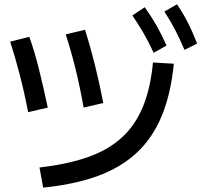

<svg xmlns="http://www.w3.org/2000/svg" viewBox="-20 -872 923 880"><path d="M161.1 -104.4Q288.9 -118.9 382.2 -151.7Q475.6 -184.4 537.8 -241.1Q600 -297.8 635 -382.8Q670 -467.8 681.1 -585.6L776.7 -580Q763.3 -443.3 722.2 -342.8Q681.1 -242.2 608.9 -173.9Q536.7 -105.6 430 -66.1Q323.3 -26.7 177.8 -12.2ZM108.9 -357.8Q92.2 -445.6 71.1 -527.2Q50 -608.9 26.7 -681.1L114.4 -703.3Q138.9 -634.4 159.4 -551.7Q180 -468.9 198.9 -378.9ZM363.3 -378.9Q347.8 -467.8 326.7 -553.9Q305.6 -640 281.1 -714.4L370 -735.6Q393.3 -661.1 415 -574.4Q436.7 -487.8 453.3 -400ZM684.4 -630Q660 -682.2 636.7 -722.2Q613.3 -762.2 586.7 -801.1L643.3 -838.9Q672.2 -798.9 696.7 -756.1Q721.1 -713.3 743.3 -663.3ZM825.6 -643.3Q803.3 -695.6 781.7 -737.2Q760 -778.9 733.3 -818.9L791.1 -852.2Q820 -810 841.7 -767.2Q863.3 -724.4 883.3 -672.2Z"/></svg>

Font: Paperlogy 5 Medium
Style: Regular
Weight: 500
Designer: redesigned by Lee Juim, glyphs from Gmarket Sans & Montserrat
Foundry: PT&
Version: Version 1.001